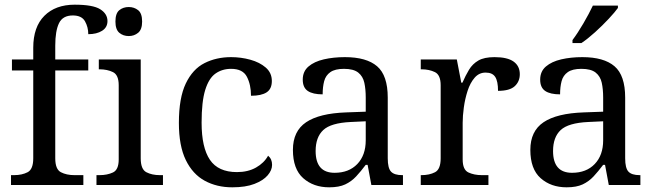

<svg xmlns="http://www.w3.org/2000/svg" viewBox="-20 -790 2798 820"><path d="M27 0V-42H40Q74 -42 98 -54.5Q122 -67 122 -114V-489H31V-536H122V-586Q122 -675 169.5 -722.5Q217 -770 299 -770Q377 -770 408 -750.5Q439 -731 439 -700Q439 -673 416 -658.5Q393 -644 357 -644Q357 -674 343 -699Q329 -724 291 -724Q248 -724 232 -691Q216 -658 216 -595V-536H357V-489H216V-114Q216 -67 240 -54.5Q264 -42 298 -42H336V0Z M530 -636Q506 -636 489.5 -650Q473 -664 473 -698Q473 -733 489.5 -746.5Q506 -760 530 -760Q553 -760 570 -746.5Q587 -733 587 -698Q587 -664 570 -650Q553 -636 530 -636ZM392 0V-42H405Q438 -42 462.5 -53.5Q487 -65 487 -109V-426Q487 -470 462.5 -482Q438 -494 405 -494H402V-536H581V-114Q581 -67 605 -54.5Q629 -42 663 -42H676V0Z M972 10Q906 10 854.5 -18Q803 -46 773.5 -106.5Q744 -167 744 -265Q744 -372 773.5 -433.5Q803 -495 853.5 -520.5Q904 -546 967 -546Q1009 -546 1049 -535Q1089 -524 1115 -501.5Q1141 -479 1141 -444Q1141 -410 1118.5 -395.5Q1096 -381 1052 -381Q1052 -428 1034.5 -462Q1017 -496 967 -496Q929 -496 900.5 -476Q872 -456 856.5 -406Q841 -356 841 -266Q841 -160 876.5 -107.5Q912 -55 992 -55Q1039 -55 1073.5 -74.5Q1108 -94 1125 -125Q1142 -111 1142 -86Q1142 -63 1123 -41Q1104 -19 1066.5 -4.5Q1029 10 972 10Z M1386 10Q1319 10 1275 -29Q1231 -68 1231 -150Q1231 -230 1287.5 -268Q1344 -306 1459 -310L1542 -313V-373Q1542 -409 1536 -436.5Q1530 -464 1510 -480Q1490 -496 1449 -496Q1411 -496 1391 -482Q1371 -468 1364.5 -443.5Q1358 -419 1358 -387Q1316 -387 1294.5 -401.5Q1273 -416 1273 -450Q1273 -485 1297.5 -506Q1322 -527 1363 -536.5Q1404 -546 1453 -546Q1545 -546 1590.5 -507Q1636 -468 1636 -373V-114Q1636 -72 1650 -57Q1664 -42 1698 -42H1701V0H1566L1550 -86H1542Q1521 -58 1501 -36.5Q1481 -15 1454.5 -2.5Q1428 10 1386 10ZM1409 -52Q1470 -52 1506 -89.5Q1542 -127 1542 -191V-272L1478 -269Q1393 -265 1360.5 -234.5Q1328 -204 1328 -145Q1328 -52 1409 -52Z M1777 0V-42H1780Q1814 -42 1838 -54.5Q1862 -67 1862 -114V-426Q1862 -470 1837.5 -482Q1813 -494 1780 -494H1777V-536H1931L1950 -437H1955Q1968 -467 1983 -492Q1998 -517 2023 -531.5Q2048 -546 2092 -546Q2147 -546 2173.5 -527Q2200 -508 2200 -473Q2200 -442 2178.5 -422Q2157 -402 2107 -402Q2107 -443 2095 -461.5Q2083 -480 2054 -480Q2026 -480 2007 -458Q1988 -436 1977 -402Q1966 -368 1961 -331.5Q1956 -295 1956 -266V-109Q1956 -65 1980.5 -53.5Q2005 -42 2038 -42H2066V0Z M2400 10Q2333 10 2289 -29Q2245 -68 2245 -150Q2245 -230 2301.5 -268Q2358 -306 2473 -310L2556 -313V-373Q2556 -409 2550 -436.5Q2544 -464 2524 -480Q2504 -496 2463 -496Q2425 -496 2405 -482Q2385 -468 2378.5 -443.5Q2372 -419 2372 -387Q2330 -387 2308.5 -401.5Q2287 -416 2287 -450Q2287 -485 2311.5 -506Q2336 -527 2377 -536.5Q2418 -546 2467 -546Q2559 -546 2604.5 -507Q2650 -468 2650 -373V-114Q2650 -72 2664 -57Q2678 -42 2712 -42H2715V0H2580L2564 -86H2556Q2535 -58 2515 -36.5Q2495 -15 2468.5 -2.5Q2442 10 2400 10ZM2423 -52Q2484 -52 2520 -89.5Q2556 -127 2556 -191V-272L2492 -269Q2407 -265 2374.5 -234.5Q2342 -204 2342 -145Q2342 -52 2423 -52ZM2425 -619Q2447 -648 2471.5 -690Q2496 -732 2512 -766H2619V-756Q2607 -739 2580 -710Q2553 -681 2521.5 -652.5Q2490 -624 2463 -606H2425Z"/></svg>

Font: Noto Serif Grantha
Style: Regular
Weight: 400
Designer: Monotype Design Team
Foundry: Monotype Imaging Inc.
Version: Version 2.004; ttfautohint (v1.8.4.7-5d5b)